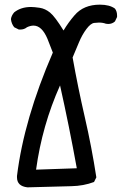

<svg xmlns="http://www.w3.org/2000/svg" viewBox="-20 -805 540 825"><path d="M98 0Q53 -5 53 -43V-49Q83 -293 207 -579L184 -638Q160 -695 124 -695Q111 -695 96 -688Q84 -678 67 -678H61L41 -688Q29 -703 27 -723Q29 -738 41 -752Q70 -775 113 -775Q127 -775 150.5 -771.5Q174 -768 195 -751Q216 -734 253 -674Q274 -709 300 -739Q339 -785 409 -785Q451 -785 474 -768Q483 -756 483 -739V-732L474 -713Q462 -702 445 -702L435 -703Q422 -708 405 -708Q400 -708 385 -706.5Q370 -705 351.5 -680.5Q333 -656 319.5 -623.5Q306 -591 292 -558Q315 -429 344.5 -301Q374 -173 394 -43L384 -23Q339 -6 286.5 -5Q234 -4 98 0ZM135 -76 310 -82Q277 -264 238 -438Q161 -266 135 -76Z"/></svg>

Font: Xiaolai Mono SC
Style: Regular
Weight: 400
Monospace: yes
Designer: LXGW / Nozomi Seto
Version: Version 3.113;September 30, 2024